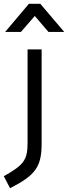

<svg xmlns="http://www.w3.org/2000/svg" viewBox="-52 -760 358 1010"><path d="M93 -6C93 84 70 109 -32 167L1 230C134 162 167 118 167 -5V-500H93ZM-25 -592H58L131 -676L203 -592H286L160 -740H100Z"/></svg>

Font: TitilliumText22L
Style: 400 wt
Weight: 400
Designer: Campivisivi
Foundry: Campivisivi
Version: 1.000